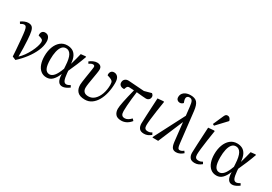

<svg xmlns="http://www.w3.org/2000/svg" viewBox="28 -1732 3804 2689"><g transform="rotate(30 1930.0 -387.5)"><path d="M217 19 161 -5Q159 -38 157.5 -62Q156 -86 154 -113Q152 -140 148.5 -179.5Q145 -219 140 -281Q133 -360 126 -401.5Q119 -443 108.5 -458Q98 -473 81 -473Q55 -473 20 -451L3 -479Q27 -498 59 -510.5Q91 -523 117 -523Q155 -523 176.5 -505Q198 -487 208.5 -441.5Q219 -396 224 -313Q228 -250 230 -182.5Q232 -115 231 -44Q266 -75 297.5 -119.5Q329 -164 354 -213Q379 -262 393 -306Q407 -350 407 -379Q407 -403 396 -413Q385 -423 364 -430L328 -441Q323 -478 339.5 -500.5Q356 -523 388 -523Q428 -523 448.5 -494.5Q469 -466 469 -418Q469 -349 435.5 -272Q402 -195 344.5 -119.5Q287 -44 217 19Z M715 14Q659 14 620 -18Q581 -50 561.5 -106Q542 -162 542 -234Q542 -315 566.5 -380.5Q591 -446 637 -484.5Q683 -523 748 -523Q794 -523 830.5 -504.5Q867 -486 890 -443Q913 -400 919 -326H920Q935 -375 946.5 -420.5Q958 -466 969 -510L1043 -518L1054 -513Q1028 -439 996.5 -363.5Q965 -288 934 -221L937 -183Q944 -108 958.5 -74.5Q973 -41 1004 -41Q1016 -41 1033.5 -48Q1051 -55 1065 -64L1082 -34Q1057 -15 1027 -0.5Q997 14 970 14Q926 14 903 -21.5Q880 -57 878 -135H877Q849 -65 810 -25.5Q771 14 715 14ZM729 -45Q766 -45 800 -83Q834 -121 869 -216L866 -262Q860 -376 831.5 -427.5Q803 -479 752 -479Q711 -479 685.5 -447Q660 -415 648 -360.5Q636 -306 636 -238Q636 -135 659 -90Q682 -45 729 -45Z M1336 14Q1252 14 1214 -25.5Q1176 -65 1176 -134Q1176 -150 1180.5 -183.5Q1185 -217 1191.5 -258Q1198 -299 1204 -338Q1210 -377 1214.5 -406Q1219 -435 1219 -444Q1219 -472 1190 -472Q1164 -472 1130 -446L1112 -474Q1136 -495 1168.5 -509Q1201 -523 1229 -523Q1265 -523 1285.5 -505.5Q1306 -488 1306 -453Q1306 -433 1299.5 -392Q1293 -351 1284.5 -302.5Q1276 -254 1269 -209Q1262 -164 1262 -136Q1262 -96 1285 -73Q1308 -50 1355 -50Q1412 -50 1454 -90Q1496 -130 1519.5 -196.5Q1543 -263 1543 -344Q1543 -385 1529 -401.5Q1515 -418 1483 -428L1443 -441Q1437 -475 1453.5 -499Q1470 -523 1503 -523Q1541 -523 1565 -493.5Q1589 -464 1589 -400Q1589 -316 1572 -241Q1555 -166 1522.5 -109Q1490 -52 1443 -19Q1396 14 1336 14Z M1923 14Q1857 14 1829 -20.5Q1801 -55 1801 -109Q1801 -179 1868 -443Q1826 -447 1789 -447Q1775 -447 1765.5 -440.5Q1756 -434 1749 -415L1740 -390Q1703 -387 1680 -403.5Q1657 -420 1657 -451Q1657 -485 1679.5 -505Q1702 -525 1739 -523L1993 -505L2106 -536Q2119 -526 2126 -515Q2133 -504 2133 -490Q2133 -461 2115 -444Q2097 -427 2069 -427Q2051 -427 2015 -430.5Q1979 -434 1915 -440Q1907 -382 1900.5 -322Q1894 -262 1890.5 -209.5Q1887 -157 1887 -120Q1887 -79 1901.5 -59Q1916 -39 1950 -39Q1998 -39 2050 -94L2076 -67Q2047 -29 2007.5 -7.5Q1968 14 1923 14Z M2291 14Q2236 14 2213 -16Q2190 -46 2190 -94Q2190 -125 2195.5 -233Q2201 -341 2210 -510L2303 -518L2314 -513Q2300 -427 2288.5 -346.5Q2277 -266 2270 -203.5Q2263 -141 2263 -108Q2263 -76 2275.5 -59Q2288 -42 2321 -42Q2339 -42 2353 -46Q2367 -50 2386 -62L2403 -31Q2376 -9 2349.5 2.5Q2323 14 2291 14Z M2810 14Q2769 14 2748 -10.5Q2727 -35 2719 -99L2685 -402L2682 -396L2515 0H2431L2420 -5L2675 -498L2660 -634Q2653 -700 2638.5 -723.5Q2624 -747 2592 -747Q2570 -747 2558 -735Q2546 -723 2546 -704Q2546 -691 2548 -681Q2550 -671 2557 -652L2562 -639Q2554 -629 2540 -621Q2526 -613 2509 -613Q2485 -613 2468 -628.5Q2451 -644 2451 -674Q2451 -722 2489.5 -752Q2528 -782 2592 -782Q2664 -782 2697 -745Q2730 -708 2741 -614L2797 -124Q2802 -75 2811.5 -56Q2821 -37 2840 -37Q2856 -37 2871 -44Q2886 -51 2902 -64L2922 -35Q2897 -13 2869 0.5Q2841 14 2810 14Z M3110 14Q3055 14 3032 -16Q3009 -46 3009 -94Q3009 -125 3014.5 -233Q3020 -341 3029 -510L3122 -518L3133 -513Q3119 -427 3107.5 -346.5Q3096 -266 3089 -203.5Q3082 -141 3082 -108Q3082 -76 3094.5 -59Q3107 -42 3140 -42Q3158 -42 3172 -46Q3186 -50 3205 -62L3222 -31Q3195 -9 3168.5 2.5Q3142 14 3110 14ZM3086 -575 3061 -588 3133 -751Q3143 -774 3153.5 -784Q3164 -794 3182 -794Q3202 -794 3214.5 -782.5Q3227 -771 3237 -748V-736Z M3462 14Q3406 14 3367 -18Q3328 -50 3308.5 -106Q3289 -162 3289 -234Q3289 -315 3313.5 -380.5Q3338 -446 3384 -484.5Q3430 -523 3495 -523Q3541 -523 3577.5 -504.5Q3614 -486 3637 -443Q3660 -400 3666 -326H3667Q3682 -375 3693.5 -420.5Q3705 -466 3716 -510L3790 -518L3801 -513Q3775 -439 3743.5 -363.5Q3712 -288 3681 -221L3684 -183Q3691 -108 3705.5 -74.5Q3720 -41 3751 -41Q3763 -41 3780.5 -48Q3798 -55 3812 -64L3829 -34Q3804 -15 3774 -0.5Q3744 14 3717 14Q3673 14 3650 -21.5Q3627 -57 3625 -135H3624Q3596 -65 3557 -25.5Q3518 14 3462 14ZM3476 -45Q3513 -45 3547 -83Q3581 -121 3616 -216L3613 -262Q3607 -376 3578.5 -427.5Q3550 -479 3499 -479Q3458 -479 3432.5 -447Q3407 -415 3395 -360.5Q3383 -306 3383 -238Q3383 -135 3406 -90Q3429 -45 3476 -45Z"/></g></svg>

Font: Literata 36pt
Style: Italic
Weight: 400
Italic angle: -2°
Designer: Latin by Veronika Burian and Jose Scaglione. Greek by Irene Vlachou. Cyrillic by Vera Evstafieva
Foundry: TypeTogether
Version: Version 3.002